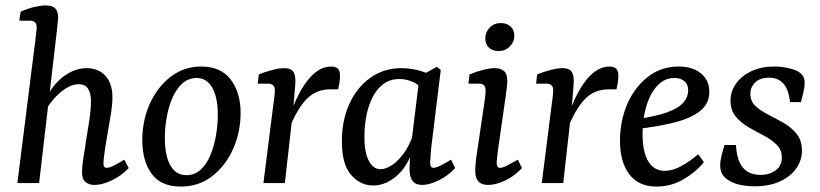

<svg xmlns="http://www.w3.org/2000/svg" viewBox="-20 -674 3021 707"><path d="M328 7Q308 7 295 -3.5Q282 -14 282 -40Q282 -56 285 -78.5Q288 -101 293 -128Q296 -154 301.5 -185Q307 -216 311 -246.5Q315 -277 315 -300Q315 -330 304.5 -347Q294 -364 269 -364Q247 -364 222.5 -348.5Q198 -333 176.5 -308Q155 -283 142 -255L137 -281Q162 -350 206.5 -386.5Q251 -423 299 -423Q343 -423 368.5 -394.5Q394 -366 394 -316Q394 -290 389 -258Q384 -226 378 -193.5Q372 -161 368 -134Q365 -113 363 -97.5Q361 -82 361 -72Q361 -56 373 -56Q382 -56 397.5 -63.5Q413 -71 438 -86L454 -55Q426 -26 391 -9.5Q356 7 328 7ZM44 0 109 -517Q111 -533 113 -550Q115 -567 115 -575Q115 -587 108 -592.5Q101 -598 90 -598H51L56 -631Q83 -643 107 -648.5Q131 -654 149 -654Q173 -654 183.5 -643Q194 -632 194 -609Q194 -601 192 -586.5Q190 -572 189 -557L124 0Z M646 13Q573 13 538.5 -34Q504 -81 504 -158Q504 -230 531.5 -291.5Q559 -353 608 -391Q657 -429 721 -429Q794 -429 830 -380.5Q866 -332 866 -259Q866 -188 838.5 -126Q811 -64 761.5 -25.5Q712 13 646 13ZM664 -29Q695 -28 717.5 -48Q740 -68 754 -101Q768 -134 775 -173.5Q782 -213 782 -251Q782 -315 762 -350.5Q742 -386 705 -387Q675 -387 652.5 -367.5Q630 -348 615.5 -315Q601 -282 594 -243Q587 -204 587 -167Q587 -101 607 -65.5Q627 -30 664 -29Z M950 0 986 -285Q988 -297 990 -315Q992 -333 992 -343Q992 -355 985 -360.5Q978 -366 968 -366H929L933 -400Q952 -408 979.5 -415.5Q1007 -423 1026 -423Q1054 -423 1062 -406.5Q1070 -390 1067 -360L1060 -276L1029 0ZM1046 -246Q1079 -339 1117.5 -384Q1156 -429 1199 -429Q1216 -429 1224 -421Q1232 -413 1232 -395Q1232 -382 1230 -369.5Q1228 -357 1225 -345H1196Q1147 -345 1113.5 -313.5Q1080 -282 1050 -213Z M1354 9Q1306 9 1272 -31Q1238 -71 1239 -156Q1239 -231 1266.5 -291.5Q1294 -352 1343.5 -387.5Q1393 -423 1458 -423Q1487 -423 1514.5 -416.5Q1542 -410 1565 -399L1545 -332Q1527 -360 1502 -371.5Q1477 -383 1451 -383Q1416 -383 1391.5 -364.5Q1367 -346 1351.5 -315Q1336 -284 1329 -247Q1322 -210 1322 -173Q1321 -117 1337 -84Q1353 -51 1382 -51Q1400 -51 1422.5 -65.5Q1445 -80 1465 -107Q1485 -134 1499 -171L1511 -164Q1493 -77 1449 -34Q1405 9 1354 9ZM1535 7Q1511 7 1499.5 -7.5Q1488 -22 1488 -52Q1488 -63 1489 -80.5Q1490 -98 1492 -125L1525 -393L1589 -428L1603 -416L1568 -131Q1567 -118 1565.5 -101Q1564 -84 1564 -75Q1564 -56 1576 -56Q1585 -56 1600.5 -63.5Q1616 -71 1641 -86L1656 -55Q1629 -26 1594.5 -9.5Q1560 7 1535 7Z M1777 7Q1730 7 1730 -44Q1730 -62 1732.5 -83.5Q1735 -105 1739 -129L1762 -285Q1765 -303 1766.5 -317Q1768 -331 1768 -340Q1768 -356 1761.5 -361Q1755 -366 1744 -366H1705L1709 -400Q1736 -411 1760 -417Q1784 -423 1801 -423Q1825 -423 1836.5 -412Q1848 -401 1848 -377Q1848 -368 1846.5 -354.5Q1845 -341 1843 -326L1815 -131Q1813 -116 1811 -99.5Q1809 -83 1809 -73Q1809 -56 1821 -56Q1831 -56 1846.5 -64Q1862 -72 1887 -86L1902 -55Q1875 -26 1840.5 -9.5Q1806 7 1777 7ZM1816 -486Q1794 -486 1780.5 -498.5Q1767 -511 1767 -533Q1767 -555 1783 -572Q1799 -589 1824 -589Q1847 -589 1860.5 -576Q1874 -563 1874 -542Q1874 -520 1857.5 -503Q1841 -486 1816 -486Z M1975 0 2011 -285Q2013 -297 2015 -315Q2017 -333 2017 -343Q2017 -355 2010 -360.5Q2003 -366 1993 -366H1954L1958 -400Q1977 -408 2004.5 -415.5Q2032 -423 2051 -423Q2079 -423 2087 -406.5Q2095 -390 2092 -360L2085 -276L2054 0ZM2071 -246Q2104 -339 2142.5 -384Q2181 -429 2224 -429Q2241 -429 2249 -421Q2257 -413 2257 -395Q2257 -382 2255 -369.5Q2253 -357 2250 -345H2221Q2172 -345 2138.5 -313.5Q2105 -282 2075 -213Z M2479 -429Q2531 -429 2561.5 -403.5Q2592 -378 2592 -336Q2592 -294 2560 -267Q2528 -240 2467 -224Q2406 -208 2318 -198L2321 -235Q2395 -245 2437 -260.5Q2479 -276 2496.5 -296.5Q2514 -317 2514 -341Q2514 -364 2499.5 -375.5Q2485 -387 2464 -387Q2427 -387 2400.5 -358.5Q2374 -330 2360 -283Q2346 -236 2346 -181Q2346 -115 2367 -80Q2388 -45 2428 -45Q2456 -45 2487 -61.5Q2518 -78 2551 -106L2572 -77Q2542 -40 2496.5 -13.5Q2451 13 2397 13Q2332 13 2297.5 -32Q2263 -77 2263 -156Q2263 -228 2289.5 -290Q2316 -352 2365 -390.5Q2414 -429 2479 -429Z M2760 12Q2733 12 2709.5 7.5Q2686 3 2668 -7Q2650 -17 2641 -30.5Q2632 -44 2632 -65Q2632 -81 2637 -101.5Q2642 -122 2648 -140H2690Q2693 -84 2715.5 -57Q2738 -30 2781 -30Q2814 -30 2836.5 -47Q2859 -64 2859 -94Q2859 -122 2840 -141Q2821 -160 2793 -174.5Q2765 -189 2736.5 -205.5Q2708 -222 2689 -245Q2670 -268 2670 -304Q2670 -338 2690.5 -366.5Q2711 -395 2747 -412Q2783 -429 2830 -429Q2854 -429 2876.5 -424.5Q2899 -420 2915 -413Q2931 -404 2937 -394Q2943 -384 2943 -369Q2943 -354 2938.5 -334.5Q2934 -315 2929 -298H2889Q2884 -345 2864.5 -366.5Q2845 -388 2812 -388Q2779 -388 2761 -370.5Q2743 -353 2743 -329Q2743 -301 2762 -283.5Q2781 -266 2809.5 -251.5Q2838 -237 2866 -221Q2894 -205 2913.5 -181Q2933 -157 2933 -120Q2933 -83 2911.5 -53Q2890 -23 2851 -5.5Q2812 12 2760 12Z"/></svg>

Font: Rasa
Style: Italic
Weight: 400
Italic angle: -7.10001°
Designer: Anna Giedrys (Yrsa+Rasa design), David Brezina (Yrsa art-direction, Rasa art-direction, design)
Foundry: Rosetta Type Foundry
Version: Version 2.004